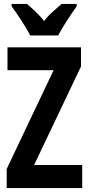

<svg xmlns="http://www.w3.org/2000/svg" viewBox="-20 -954 451 974"><path d="M133 -774H275C296 -815 340 -882 369 -922V-934H292C267 -910 232 -886 204 -847C176 -883 139 -915 117 -934H39V-922C68 -883 115 -812 133 -774ZM397 0V-117H153L391 -617V-714H18V-598H252L14 -97V0Z"/></svg>

Font: Noto Sans Tamil ExtraCondensed
Style: Bold
Weight: 700
Width: 2
Designer: Jelle Bosma - Monotype Design Team
Foundry: Monotype Imaging Inc.
Version: Version 2.004